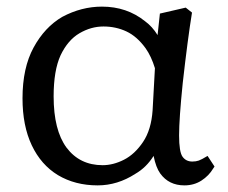

<svg xmlns="http://www.w3.org/2000/svg" viewBox="-20 -546 689 580"><path d="M448 -340Q437 -376 420 -400Q394 -436 362 -451Q330 -466 292.5 -466Q255 -466 220 -445.5Q185 -425 163 -379Q142 -333 142 -255Q142 -153 181 -100Q221 -47 290 -47Q322 -47 354.5 -63.5Q387 -80 412 -117Q437 -154 441 -213ZM48 -249Q48 -341 81.5 -402.5Q115 -464 168 -495Q226 -526 288 -526Q363 -526 418 -482Q440 -466 456 -440L463 -505L541 -523L560 -508Q547 -428 532 -295Q521 -187 521 -137Q521 -87 531.5 -72.5Q542 -58 561 -58Q572 -58 580.5 -61Q589 -64 607 -75L628 -43L624 -37Q611 -15 588.5 -0.5Q566 14 537 14Q490 14 464 -22Q451 -40 444 -75Q422 -40 389 -21Q335 14 275 14Q207 14 155 -17Q104 -48 76 -107Q48 -166 48 -249Z"/></svg>

Font: Early Summer Mincho Screen
Style: Regular
Weight: 400
Designer: GuiWonder
Version: Version 1.002